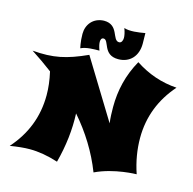

<svg xmlns="http://www.w3.org/2000/svg" viewBox="-117 -911 1070 1065"><g transform="rotate(15 417.5 -379.0)"><path d="M835 -538C747 -544 669 -571 594 -620C544 -531 523 -439 523 -344C523 -314 524 -282 528 -251L321 -589C204 -536 131 -520 11 -530C53 -503 94 -474 134 -444C145 -396 150 -352 150 -311C150 -185 106 -78 25 13C68 6 106 2 138 2C188 2 242 11 301 30C327 -68 338 -163 334 -256C410 -169 471 -71 512 35C619 -16 746 -17 746 -17C723 -85 712 -152 712 -217C712 -340 755 -447 835 -538ZM591 -725C591 -755 590 -786 590 -786C552 -779 501 -772 470 -783C479 -759 482 -741 482 -729C482 -715 476 -699 462 -699C420 -699 439 -793 351 -793C289 -791 254 -745 254 -692C254 -645 263 -611 263 -611C292 -626 339 -626 369 -626C361 -648 358 -663 358 -674C358 -686 362 -697 374 -697C408 -697 391 -607 481 -607C548 -607 591 -654 591 -725Z"/></g></svg>

Font: Shojumaru
Style: Regular
Weight: 400
Designer: Astigmatic (AOETI)
Foundry: Astigmatic (AOETI)
Version: Version 1.000